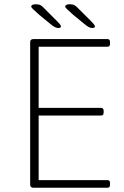

<svg xmlns="http://www.w3.org/2000/svg" viewBox="-20 -884 586 904"><path d="M138 0Q122 0 122 -14V-686Q122 -700 138 -700H486Q498 -700 498 -686V-678Q498 -664 486 -664H162V-376H456Q468 -376 468 -362V-354Q468 -340 456 -340H162V-36H486Q498 -36 498 -22V-14Q498 0 486 0ZM255 -752Q247 -752 238 -756.5Q229 -761 215 -773L165 -814Q146 -831 136.5 -840Q127 -849 127 -853Q127 -858 132.5 -861Q138 -864 148 -864Q163 -864 171 -859.5Q179 -855 192 -841L249 -784Q255 -778 261 -771Q267 -764 267 -760Q267 -756 263.5 -754Q260 -752 255 -752ZM415 -752Q407 -752 398 -756.5Q389 -761 375 -773L325 -814Q306 -831 296.5 -840Q287 -849 287 -853Q287 -858 292.5 -861Q298 -864 308 -864Q323 -864 331 -859.5Q339 -855 352 -841L409 -784Q415 -778 421 -771Q427 -764 427 -760Q427 -756 423.5 -754Q420 -752 415 -752Z"/></svg>

Font: Asap Thin
Style: Regular
Weight: 250
Designer: Pablo Cosgaya
Foundry: Omnibus-Type
Version: Version 3.001